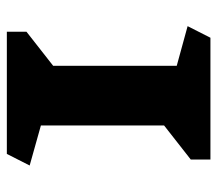

<svg xmlns="http://www.w3.org/2000/svg" viewBox="-56 -562 620 547"><g transform="rotate(90 253.5 -289.0)"><path d="M419 1H71V-55L168 -131V-483L55 -514L88 -579H435V-523L338 -447V-96L452 -64Z"/></g></svg>

Font: Inknut Antiqua
Style: Bold
Weight: 700
Designer: Claus Eggers Sørensen
Foundry: Claus Eggers Sørensen
Version: Version 1.003; ttfautohint (v1.8.2) -l 8 -r 50 -G 200 -x 14 